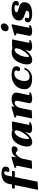

<svg xmlns="http://www.w3.org/2000/svg" viewBox="1812 -2590 930 4593"><g transform="rotate(-90 2276.5 -294.0)"><path d="M587 -628Q587 -615 584 -600Q571 -534 506 -534Q484 -534 471 -542.5Q458 -551 458 -568Q458 -574 459 -577Q460 -582 468 -598Q476 -614 476 -625Q476 -640 466 -649Q456 -658 436 -658Q389 -658 372 -577L350 -470H485L472 -404H337L226 141L31 151L145 -404H58L71 -470H158L175 -552Q192 -634 257 -678Q322 -722 415 -722Q508 -722 547.5 -697Q587 -672 587 -628Z M1074 -425Q1074 -420 1072 -410Q1064 -374 1042 -355.5Q1020 -337 990 -337Q974 -337 964.5 -343Q955 -349 946 -360Q937 -370 929.5 -375Q922 -380 909 -380Q895 -380 868.5 -360Q842 -340 816 -304Q790 -268 776 -223L730 0L535 10L606 -337L608 -349Q608 -374 580 -374Q576 -374 561 -371L560 -411L791 -480H828L806 -372Q846 -429 896 -454.5Q946 -480 987 -480Q1023 -480 1048.5 -467.5Q1074 -455 1074 -425Z M1067 -113Q1067 -138 1075 -182Q1100 -305 1170.5 -392.5Q1241 -480 1381 -480Q1402 -480 1429.5 -473Q1457 -466 1473 -452L1476 -470H1668L1590 -89Q1588 -79 1588 -75Q1588 -53 1611 -53Q1620 -53 1633.5 -56.5Q1647 -60 1654 -61L1647 -28Q1620 -10 1580 0Q1540 10 1500 10Q1456 10 1423.5 -4Q1391 -18 1391 -51Q1391 -55 1393 -65L1413 -157Q1375 -91 1308.5 -39.5Q1242 12 1176 12Q1117 12 1092 -23Q1067 -58 1067 -113ZM1441 -299 1456 -368Q1451 -388 1444.5 -399Q1438 -410 1426 -410Q1387 -410 1352.5 -377.5Q1318 -345 1293 -293.5Q1268 -242 1257 -186Q1253 -171 1250 -145.5Q1247 -120 1247 -99Q1247 -63 1259 -63Q1279 -63 1320.5 -109Q1362 -155 1399 -212.5Q1436 -270 1441 -299Z M2365 -60 2358 -27Q2332 -9 2291.5 1Q2251 11 2212 11Q2168 11 2135.5 -3Q2103 -17 2103 -50Q2103 -54 2105 -64L2158 -324Q2162 -340 2162 -356Q2162 -408 2109 -408Q2092 -408 2068.5 -394.5Q2045 -381 2022.5 -350Q2000 -319 1988 -269L1933 0L1738 10L1809 -337L1811 -349Q1811 -374 1783 -374Q1779 -374 1764 -371L1763 -411L1994 -480H2031L2016 -406Q2048 -444 2097.5 -462Q2147 -480 2194 -480Q2277 -480 2317 -451Q2357 -422 2357 -370Q2357 -356 2354 -339L2302 -88Q2300 -78 2300 -74Q2300 -52 2323 -52Q2332 -52 2345.5 -55.5Q2359 -59 2365 -60Z M2438 -172Q2438 -203 2445 -235Q2460 -305 2504 -360.5Q2548 -416 2618.5 -448Q2689 -480 2778 -480Q2987 -480 2987 -367Q2987 -357 2983 -335Q2978 -314 2958.5 -295Q2939 -276 2917 -276Q2894 -276 2882.5 -287Q2871 -298 2871 -314Q2871 -321 2872 -324Q2874 -331 2880 -343Q2889 -357 2889 -371Q2889 -389 2870 -402.5Q2851 -416 2815 -416Q2745 -416 2701 -365Q2657 -314 2641 -234Q2634 -203 2634 -172Q2634 -116 2659 -83.5Q2684 -51 2734 -51Q2796 -51 2838.5 -79.5Q2881 -108 2907 -172H2953Q2929 -93 2861.5 -41.5Q2794 10 2693 10Q2567 10 2502.5 -36Q2438 -82 2438 -172Z M3030 -113Q3030 -138 3038 -182Q3063 -305 3133.5 -392.5Q3204 -480 3344 -480Q3365 -480 3392.5 -473Q3420 -466 3436 -452L3439 -470H3631L3553 -89Q3551 -79 3551 -75Q3551 -53 3574 -53Q3583 -53 3596.5 -56.5Q3610 -60 3617 -61L3610 -28Q3583 -10 3543 0Q3503 10 3463 10Q3419 10 3386.5 -4Q3354 -18 3354 -51Q3354 -55 3356 -65L3376 -157Q3338 -91 3271.5 -39.5Q3205 12 3139 12Q3080 12 3055 -23Q3030 -58 3030 -113ZM3404 -299 3419 -368Q3414 -388 3407.5 -399Q3401 -410 3389 -410Q3350 -410 3315.5 -377.5Q3281 -345 3256 -293.5Q3231 -242 3220 -186Q3216 -171 3213 -145.5Q3210 -120 3210 -99Q3210 -63 3222 -63Q3242 -63 3283.5 -109Q3325 -155 3362 -212.5Q3399 -270 3404 -299Z M3825 -625Q3825 -672 3858 -705.5Q3891 -739 3937 -739Q3972 -739 3992 -719Q4012 -699 4012 -667Q4012 -620 3978.5 -586.5Q3945 -553 3899 -553Q3864 -553 3844.5 -573Q3825 -593 3825 -625ZM3715 -51Q3715 -55 3717 -65L3772 -337L3774 -349Q3774 -374 3746 -374Q3742 -374 3727 -371L3726 -411L3957 -480H3994L3913 -89Q3912 -84 3912 -75Q3912 -53 3935 -53Q3943 -53 3956.5 -56.5Q3970 -60 3977 -61L3970 -28Q3944 -10 3903.5 0Q3863 10 3823 10Q3779 10 3747 -4Q3715 -18 3715 -51Z M4038 -92Q4038 -128 4059 -146.5Q4080 -165 4107 -165Q4125 -165 4138 -156.5Q4151 -148 4151 -133Q4151 -119 4144.5 -110Q4138 -101 4136 -94Q4133 -77 4152.5 -67Q4172 -57 4213 -57Q4255 -57 4283 -69.5Q4311 -82 4317 -110Q4321 -128 4303 -138Q4285 -148 4239 -163Q4191 -178 4159.5 -192Q4128 -206 4105 -233Q4082 -260 4082 -303Q4082 -321 4086 -338Q4100 -404 4162 -442Q4224 -480 4341 -480Q4450 -480 4500.5 -452Q4551 -424 4551 -378Q4551 -342 4529.5 -323.5Q4508 -305 4481 -305Q4463 -305 4450 -314Q4437 -323 4437 -339Q4437 -352 4444 -360Q4451 -368 4452 -376Q4455 -393 4434 -402.5Q4413 -412 4371 -412Q4334 -412 4308.5 -400.5Q4283 -389 4279 -367Q4275 -348 4294.5 -338Q4314 -328 4360 -315Q4408 -303 4440.5 -289.5Q4473 -276 4496.5 -249Q4520 -222 4520 -178Q4520 -159 4516 -140Q4499 -59 4425 -24.5Q4351 10 4250 10Q4141 10 4089.5 -18Q4038 -46 4038 -92Z"/></g></svg>

Font: Taviraj Black
Style: Italic
Weight: 900
Italic angle: -12°
Designer: Katatrad Team
Foundry: CadsonDemak
Version: Version 1.001